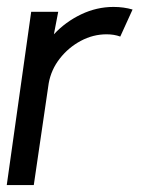

<svg xmlns="http://www.w3.org/2000/svg" viewBox="-30 -534 412 554"><path d="M-10.5 0 60 -500H138L125.5 -435Q159 -471 204 -492.5Q249 -514 297.5 -514Q327 -514 352.5 -506.5L317 -428.5Q299.5 -435 277.5 -435Q238.5 -435 203 -416Q167.5 -397 142.5 -365Q117.5 -333 110.5 -293.5L67.5 0Z"/></svg>

Font: Urbanist
Style: Italic
Weight: 400
Italic angle: -8°
Designer: Corey Hu
Foundry: Corey Hu
Version: Version 1.330; ttfautohint (v1.8.4.7-5d5b)